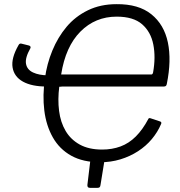

<svg xmlns="http://www.w3.org/2000/svg" viewBox="-20 -771 864 923"><path d="M462 9Q379 9 322.5 -22.5Q266 -54 234 -110.5Q202 -167 193 -240Q184 -313 196 -394Q205 -463 231.5 -527.5Q258 -592 300 -642Q342 -692 402.5 -721.5Q463 -751 540 -751Q646 -752 707.5 -702.5Q769 -653 787 -567Q805 -481 782 -368Q781 -362 778 -358.5Q775 -355 767 -355H279Q273 -355 269 -354Q265 -353 265 -355Q257 -293 264 -238Q271 -183 295.5 -141.5Q320 -100 363.5 -76Q407 -52 471 -52Q519 -52 559.5 -67Q600 -82 633 -115Q666 -148 693 -199Q694 -202 697 -203Q700 -204 705 -202L750 -187Q753 -186 755 -183Q757 -180 754 -174Q738 -136 710 -102.5Q682 -69 643.5 -44Q605 -19 559 -5Q513 9 462 9ZM413 132Q406 132 403 129Q400 126 400 119L417 -23H486L463 119Q462 126 459 129Q456 132 449 132ZM204 -355Q133 -355 90.5 -378.5Q48 -402 40.5 -446.5Q33 -491 69 -554Q74 -564 84 -561L120 -552Q130 -548 126 -539Q100 -493 105 -464.5Q110 -436 139 -422.5Q168 -409 211 -409ZM274 -413H704Q710 -412 712.5 -415Q715 -418 716 -423Q729 -496 717 -557Q705 -618 663 -654.5Q621 -691 541 -691Q438 -691 366.5 -619Q295 -547 274 -413Z"/></svg>

Font: Libre Franklin Light
Style: Italic
Weight: 300
Italic angle: -8°
Designer: Pablo Impallari, Rodrigo Fuenzalida, Nhung Nguyen
Foundry: Impallari Type
Version: Version 3.000